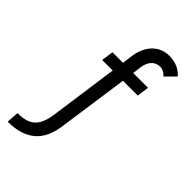

<svg xmlns="http://www.w3.org/2000/svg" viewBox="-275 -802 1110 1110"><g transform="rotate(45 280.0 -247.0)"><path d="M185.5 -0.5 244 -419.5H158L168.5 -493H254.5L263.5 -559Q270 -604 290.2 -638.5Q310.5 -673 342.5 -692.2Q374.5 -711.5 415 -711.5Q453 -711.5 483.2 -698.5Q513.5 -685.5 534.5 -661L476 -602Q465 -615.5 450.8 -622.5Q436.5 -629.5 424 -629.5Q392 -629.5 371.2 -607.8Q350.5 -586 345 -547L338 -493H459L449 -419.5H328L266.5 12.5Q252 119.5 191.2 169.2Q130.5 219 24 219L29 144Q79 144 110.5 130Q142 116 160 84.5Q178 53 185.5 -0.5Z"/></g></svg>

Font: HK Grotesk Medium
Style: Italic
Weight: 500
Italic angle: -8°
Designer: Alfredo Marco Pradil
Foundry: Hanken Design Co.
Version: Version 3.004